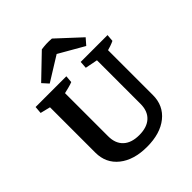

<svg xmlns="http://www.w3.org/2000/svg" viewBox="-188 -764 882 882"><g transform="rotate(-45 253.0 -323.0)"><path d="M296.4 -652.8 410.2 -547.4 383.8 -517.1 233.4 -603.5ZM296.4 -652.8 288.6 -604 143.1 -513.7 116.7 -543 228.5 -650.4Q245.1 -652.8 261 -653.6Q276.9 -654.3 296.4 -652.8ZM253.9 8.3Q168.5 8.3 117.7 -32.2Q66.9 -72.8 66.9 -141.1L161.6 -152.8Q161.6 -106 189 -80.6Q216.3 -55.2 266.6 -55.2Q317.4 -55.2 344.7 -80.6Q372.1 -106 372.1 -152.8L440.9 -141.1Q440.9 -72.8 390.4 -32.2Q339.8 8.3 253.9 8.3ZM66.9 -141.1V-476.6H161.6V-152.8ZM66.9 -399.4V-470.2L77.6 -433.1L18.1 -447.8L21 -483.4H220.7L217.8 -448.7Q207.5 -444.3 189.5 -439.7Q171.4 -435.1 148.4 -429.7L161.6 -470.2V-399.4ZM440.9 -141.1 372.1 -152.8V-476.6H440.9ZM372.1 -399.4V-470.2L383.8 -433.6L311.5 -447.8L314 -483.4H488.3L485.4 -448.7Q464.4 -438.5 429.2 -429.2L440.9 -470.2V-399.4Z"/></g></svg>

Font: Markazi Text Medium
Style: Regular
Weight: 500
Designer: Borna Izadpanah (Arabic designer), Fiona Ross (Arabic design director) and Florian Runge (Latin designer)
Foundry: Borna Izadpanah and Florian Runge
Version: Version 1.001